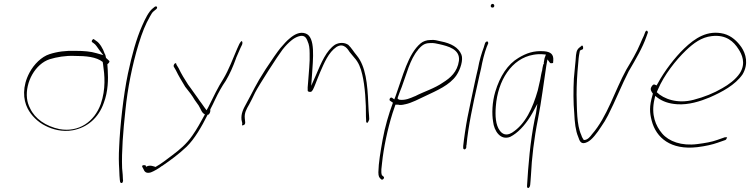

<svg xmlns="http://www.w3.org/2000/svg" viewBox="-20 -729 3863 989"><path d="M132 -355C94 -284 99 -216 122 -171C140 -135 175 -100 214 -81C249 -63 300 -48 355 -58C430 -72 488 -122 515 -200C537 -258 538 -322 535 -368L533 -398C538 -402 548 -411 542 -416L526 -431C524 -438 524 -447 519 -453C511 -478 493 -508 476 -518L465 -526C463 -529 460 -528 456 -524C447 -513 458 -510 463 -506C473 -500 482 -484 491 -472L512 -445L477 -455C447 -464 412 -467 370 -467C320 -469 275 -463 235 -450C194 -437 155 -398 132 -355ZM119 -223C110 -306 162 -400 236 -424C272 -435 318 -443 363 -441C424 -441 476 -436 509 -410L511 -397C519 -342 526 -271 499 -193C466 -102 386 -46 286 -64C216 -79 160 -117 135 -171C127 -186 121 -204 119 -223ZM363 -441Z M639 -350C615 -236 598 -74 594 24C591 74 592 112 594 141C595 170 596 188 597 195V196L599 210C606 216 611 216 614 203L613 192V191C613 182 612 165 609 137C606 52 614 -51 626 -161C637 -272 661 -394 694 -502C714 -566 728 -601 753 -645C760 -657 764 -666 774 -673L785 -682C786 -683 789 -686 789 -688C790 -693 788 -696 783 -696C781 -696 778 -695 777 -694L766 -685C746 -669 728 -633 712 -596C682 -529 659 -444 639 -350Z M713 131 718 140C724 156 733 166 757 159C773 153 799 138 814 126H815C860 95 901 65 941 27C983 -14 1019 -77 1050 -139L1051 -137C1058 -141 1061 -146 1063 -155C1063 -156 1064 -162 1063 -164L1064 -167C1073 -184 1080 -199 1088 -216C1105 -252 1123 -284 1143 -313C1164 -348 1180 -385 1196 -429V-430L1216 -476C1220 -484 1223 -492 1227 -499C1230 -507 1229 -516 1225 -517C1223 -520 1213 -503 1213 -503L1202 -479C1179 -426 1159 -370 1130 -322C1104 -282 1078 -228 1053 -177L1044 -161L1035 -173C1030 -180 1024 -188 1018 -197C1012 -205 1005 -214 998 -225L975 -257C968 -268 959 -279 949 -293C931 -321 914 -348 900 -378L889 -396C888 -414 871 -396 875 -386L886 -367C901 -336 915 -314 934 -282L962 -246C970 -236 976 -225 983 -214C990 -204 997 -195 1003 -186C1017 -163 1017 -150 1036 -139L1034 -137C1013 -99 995 -65 971 -31C940 14 904 43 867 71C840 91 812 114 781 131C775 129 751 118 733 130L729 122H716C713 124 711 128 713 131Z M1224 -112 1228 -94C1226 -86 1226 -80 1233 -84C1240 -86 1243 -90 1243 -98V-99L1241 -119C1238 -147 1249 -166 1264 -192C1273 -208 1283 -229 1294 -252C1314 -291 1411 -442 1435 -473C1451 -494 1468 -510 1480 -520C1493 -531 1505 -537 1516 -541C1548 -552 1558 -535 1565 -515C1572 -500 1575 -481 1575 -454C1577 -411 1570 -350 1567 -305C1565 -284 1564 -270 1565 -264C1565 -260 1565 -258 1573 -256C1585 -254 1589 -259 1598 -280C1600 -285 1603 -291 1605 -297C1612 -316 1620 -335 1629 -357C1650 -405 1672 -459 1713 -487C1752 -511 1773 -473 1781 -461L1805 -432C1826 -409 1838 -381 1846 -345C1860 -288 1866 -196 1865 -128L1866 -109C1865 -105 1866 -104 1867 -100C1872 -89 1879 -104 1882 -115L1881 -133C1880 -145 1878 -167 1877 -196C1873 -296 1864 -387 1818 -443C1801 -463 1791 -482 1774 -498C1756 -510 1730 -512 1706 -499C1661 -469 1635 -407 1607 -341L1583 -287L1587 -341C1592 -423 1607 -540 1553 -557C1524 -567 1495 -551 1472 -531C1457 -519 1442 -502 1424 -481C1408 -461 1382 -424 1348 -372C1295 -290 1286 -263 1250 -198C1232 -166 1221 -143 1224 -112Z M1988 -211 2004 -200C1982 -141 1963 -76 1951 -10C1940 52 1930 109 1929 158C1929 180 1933 186 1944 195C1951 201 1963 187 1956 181L1949 175L1947 173C1941 156 1946 130 1948 110C1956 33 1976 -63 2002 -146L2017 -190H2030C2040 -187 2052 -188 2067 -192H2068C2101 -199 2140 -220 2170 -234C2231 -263 2296 -290 2331 -341C2352 -372 2367 -421 2357 -447C2342 -485 2303 -506 2251 -516C2232 -520 2219 -525 2199 -523H2198C2177 -523 2159 -516 2147 -506C2082 -452 2055 -337 2017 -232L2011 -217L2000 -225C1992 -231 1983 -218 1988 -211ZM2028 -222 2029 -227C2035 -244 2042 -263 2049 -280C2074 -345 2091 -423 2134 -473V-474C2149 -490 2163 -507 2194 -507C2214 -509 2230 -504 2245 -501C2287 -491 2351 -476 2344 -416C2336 -358 2299 -327 2262 -304C2218 -273 2165 -258 2117 -233H2116C2093 -223 2069 -212 2039 -215C2039 -214 2028 -219 2028 -222Z M2508 -700C2507 -695 2510 -690 2516 -690C2522 -690 2525 -692 2526 -698C2527 -703 2523 -709 2518 -709C2513 -709 2509 -706 2508 -700ZM2442 -376C2436 -352 2431 -328 2425 -301C2419 -274 2413 -246 2407 -216L2388 -124C2380 -84 2369 -8 2366 23V34C2366 36 2366 36 2369 39C2375 44 2381 36 2382 30V20L2383 19C2391 -73 2417 -196 2441 -301C2447 -328 2452 -352 2458 -376C2465 -414 2475 -455 2487 -487L2495 -506C2495 -507 2495 -509 2494 -512C2490 -520 2482 -513 2479 -508L2473 -489V-488C2461 -456 2449 -417 2442 -376Z M2531 -256C2515 -202 2513 -143 2520 -102C2525 -56 2557 -4 2608 -24C2612 -26 2616 -29 2622 -32C2659 -55 2695 -98 2722 -146L2748 -194L2741 -146C2739 -135 2736 -124 2734 -114C2711 1 2701 124 2695 225C2692 245 2708 244 2711 224C2712 210 2713 205 2715 173C2719 87 2731 -16 2751 -115C2770 -212 2780 -300 2794 -390L2800 -423L2814 -404C2818 -403 2823 -403 2826 -404C2828 -404 2830 -405 2829 -406L2830 -418C2832 -449 2817 -462 2783 -465C2729 -469 2691 -455 2651 -431C2595 -398 2555 -336 2531 -256ZM2534 -181C2544 -314 2615 -428 2728 -447C2745 -450 2763 -451 2781 -449L2792 -448L2785 -429C2785 -427 2783 -418 2781 -406C2780 -405 2781 -402 2782 -401L2779 -398L2777 -391C2775 -384 2774 -375 2772 -363L2771 -361C2768 -350 2766 -336 2763 -320L2750 -263C2724 -172 2686 -89 2618 -46L2617 -45H2616C2588 -28 2567 -38 2554 -57C2533 -85 2530 -133 2534 -181Z M2947 -445C2945 -409 2939 -365 2936 -324C2933 -267 2933 -199 2938 -146C2940 -99 2945 -55 2958 -25C2966 0 2974 18 3005 3C3028 -7 3056 -44 3077 -77C3090 -95 3101 -114 3112 -135C3149 -207 3182 -291 3220 -365L3221 -366C3253 -421 3290 -483 3310 -541L3315 -555C3318 -563 3318 -562 3317 -564C3313 -578 3304 -569 3301 -557L3296 -544C3292 -535 3285 -522 3278 -504C3260 -460 3231 -412 3206 -370C3147 -263 3108 -127 3029 -37C3022 -27 3007 -8 2990 -8H2987C2982 -17 2979 -18 2974 -34C2950 -86 2952 -170 2950 -241C2950 -294 2953 -347 2958 -398C2960 -422 2961 -438 2965 -457L2967 -468C2972 -472 2983 -475 2983 -476C2985 -484 2983 -494 2979 -494C2975 -494 2973 -492 2973 -490H2972C2956 -478 2950 -471 2947 -445Z M3336 -282C3327 -270 3335 -257 3343 -247L3341 -239C3324 -181 3326 -149 3337 -107C3360 -19 3435 45 3572 29C3613 24 3649 16 3677 6L3717 -8C3719 -9 3722 -12 3724 -18C3726 -20 3727 -21 3722 -22H3714L3674 -8C3647 2 3612 8 3573 13C3490 24 3425 -1 3391 -41C3357 -81 3333 -138 3351 -217L3355 -235L3368 -225C3393 -207 3424 -195 3468 -192C3527 -188 3587 -207 3635 -227C3699 -255 3767 -291 3805 -346C3837 -400 3822 -452 3799 -486C3778 -516 3749 -544 3709 -555C3625 -576 3560 -533 3504 -479C3457 -434 3403 -364 3368 -299L3362 -289L3353 -293C3347 -296 3342 -292 3336 -283ZM3363 -254 3369 -268C3401 -343 3461 -419 3513 -469C3553 -507 3593 -537 3646 -543C3721 -552 3760 -514 3784 -476C3801 -450 3824 -404 3791 -352C3769 -319 3733 -293 3701 -275C3657 -249 3607 -229 3553 -215C3470 -193 3399 -219 3363 -254ZM3369 -268Z"/></svg>

Font: Stray Cat
Style: ExLtObl
Weight: 200
Version: Version 1.0